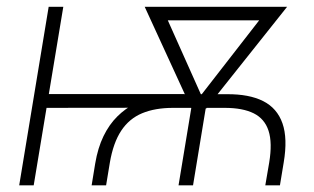

<svg xmlns="http://www.w3.org/2000/svg" viewBox="-20 -556 943 576"><path d="M254.9 0 265.6 -65.4Q273.4 -112.3 290.5 -147.5Q307.6 -182.6 331.8 -206.5Q356 -230.5 384.8 -245.1Q413.6 -259.8 444.6 -266.6Q475.6 -273.4 506.3 -273.4H660.6Q727.5 -273.9 769.5 -252.7Q811.5 -231.4 827.4 -186Q843.3 -140.6 831.1 -68.4L819.8 0H775.9L787.6 -68.4Q797.4 -127.9 785.6 -163.8Q773.9 -199.7 741 -216.1Q708 -232.4 654.3 -232.4H499Q445.3 -232.4 406.5 -216.3Q367.7 -200.2 343.8 -164.1Q319.8 -127.9 309.6 -68.4L298.3 0ZM37.6 0 126 -535.6H169.9L81.1 0ZM98.1 -232.4 105 -273.9H532.7L525.9 -232.9ZM515.6 0 560.1 -269.5H603.5L559.1 0ZM554.2 -230.5 414.1 -535.6H465.3L594.7 -246.1L580.6 -230.5ZM573.2 -230.5 564.9 -247.1 789.1 -535.6H841.3L598.6 -230.5ZM445.8 -495.1 452.6 -535.6H806.2L799.3 -495.1Z"/></svg>

Font: Inter 20pt ExtraLight
Style: Italic
Weight: 250
Italic angle: -9.3988°
Version: Version 4.001;git-66647c0bb